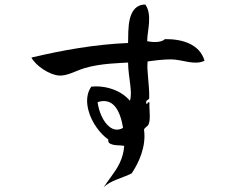

<svg xmlns="http://www.w3.org/2000/svg" viewBox="-20 -776 1040 844"><path d="M879 -509C858 -583 779 -605 705 -604C685 -585 640 -592 627 -595C627 -639 651 -710 619 -756C578 -756 560 -728 551 -694C542 -658 544 -615 543 -587C396 -581 254 -555 118 -523C137 -487 197 -447 239 -444C274 -441 314 -465 350 -476C421 -498 515 -499 543 -501C544 -432 564 -373 551 -333C515 -377 446 -402 381 -395C360 -364 359 -327 369 -290C383 -237 421 -187 456 -163C455 -155 457 -151 460 -147C480 -134 504 -139 526 -135C522 -76 496 -37 469 0C457 16 435 48 435 48C465 17 518 7 559 -14C589 -59 624 -131 613 -207C617 -216 627 -219 632 -227C644 -250 635 -293 637 -326C625 -329 632 -319 624 -319C617 -338 634 -334 636 -345C637 -408 624 -466 629 -506C651 -509 694 -515 731 -515C782 -515 834 -487 879 -509ZM521 -214C499 -201 479 -205 462 -218C433 -240 414 -287 409 -327C442 -338 466 -329 483 -311C504 -288 515 -250 521 -214Z"/></svg>

Font: Yuji Syuku Std R
Style: Regular
Weight: 400
Designer: Kataoka Yuji
Foundry: Kinuta Font Factory
Version: Version 3.000;hotconv 1.0.111;makeotfexe 2.5.65597